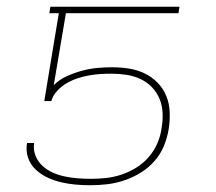

<svg xmlns="http://www.w3.org/2000/svg" viewBox="-20 -540 640 568"><path d="M247 8Q225 8 203 6Q181 4 160 -1Q139 -6 120 -15Q101 -24 85.5 -38.5Q70 -53 63 -73.5Q56 -94 60 -117H81Q78 -97 85 -79.5Q92 -62 105.5 -49.5Q119 -37 136 -29.5Q153 -22 171.5 -18Q190 -14 210 -12.5Q230 -11 250 -11Q272 -11 294.5 -13.5Q317 -16 339.5 -23.5Q362 -31 383 -44Q404 -57 420 -75.5Q436 -94 445.5 -116Q455 -138 458 -161Q462 -183 461 -205.5Q460 -228 452 -247.5Q444 -267 429.5 -282Q415 -297 396 -306Q377 -315 355 -318.5Q333 -322 311 -322Q294 -322 277.5 -321Q261 -320 244 -317Q227 -314 210 -308.5Q193 -303 177.5 -294Q162 -285 149 -271Q136 -257 132 -241H111L154 -501H126L129 -520H511L508 -501H175L139 -288Q156 -305 178.5 -315Q201 -325 223.5 -331Q246 -337 268 -339Q290 -341 312 -341Q338 -341 362.5 -337Q387 -333 408.5 -322.5Q430 -312 446.5 -295Q463 -278 472 -256Q481 -234 482 -208.5Q483 -183 479 -158Q475 -133 465 -108.5Q455 -84 437 -63.5Q419 -43 396 -29Q373 -15 348 -6.5Q323 2 297.5 5Q272 8 247 8Z"/></svg>

Font: Iosevka Aile Thin
Style: Italic
Weight: 100
Italic angle: -9°
Designer: Belleve Invis
Foundry: Belleve Invis
Version: Version 31.1.0; ttfautohint (v1.8.4)